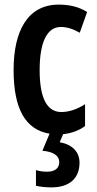

<svg xmlns="http://www.w3.org/2000/svg" viewBox="-20 -573 419 833"><path d="M325 133C325 86 294 54 239 44L254 9C287 6 322 -6 349 -26V-121C315 -99 280 -87 246 -87C184 -87 152 -147 152 -269C152 -392 185 -456 244 -456C271 -456 298 -447 326 -431L358 -521C324 -542 285 -553 235 -553C100 -553 39 -439 39 -269C39 -100 91 -10 195 7L164 81C210 85 237 101 237 131C237 156 219 172 184 172C169 172 152 170 136 165V233C154 237 176 240 203 240C281 240 325 201 325 133Z"/></svg>

Font: Noto Sans Myanmar ExtraCondensed SemiBold
Style: Regular
Weight: 600
Width: 2
Designer: Monotype Design Team
Foundry: Monotype Imaging Inc.
Version: Version 2.107